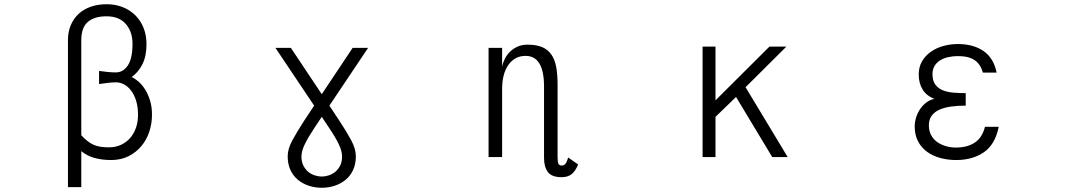

<svg xmlns="http://www.w3.org/2000/svg" viewBox="-20 -702 5040 907"><path d="M632 -159Q632 -197 623 -226Q614 -255 599 -274.5Q584 -294 565.5 -303.5Q547 -313 528 -313Q510 -313 489 -310.5Q468 -308 448 -305V-367Q468 -364 488.5 -362Q509 -360 527 -360Q562 -360 584 -393Q606 -426 606 -495Q606 -552 574.5 -588.5Q543 -625 483 -625Q426 -625 395 -598.5Q364 -572 364 -512V-63Q378 -48 391.5 -37Q405 -26 420 -19Q435 -12 453 -9Q471 -6 494 -6Q527 -6 553 -18.5Q579 -31 596.5 -52Q614 -73 623 -100.5Q632 -128 632 -159ZM698 -160Q698 -119 685.5 -80.5Q673 -42 648 -12Q623 18 587 36Q551 54 505 54Q463 54 427.5 44.5Q392 35 364 12V182H301V-512Q301 -552 314.5 -583.5Q328 -615 352 -637Q376 -659 409.5 -670.5Q443 -682 483 -682Q526 -682 560.5 -668Q595 -654 620 -629Q645 -604 658.5 -569.5Q672 -535 672 -494Q672 -437 653 -399Q634 -361 602 -338Q618 -331 635 -316Q652 -301 666 -278.5Q680 -256 689 -226.5Q698 -197 698 -160Z M1596 37Q1596 12 1580.5 -20.5Q1565 -53 1534 -99L1500 -150L1466 -99Q1436 -54 1420 -21Q1404 12 1404 37Q1404 62 1413 80Q1422 98 1436 109.5Q1450 121 1467 126.5Q1484 132 1500 132Q1516 132 1533 126.5Q1550 121 1564 109.5Q1578 98 1587 80Q1596 62 1596 37ZM1719 -476 1536 -203 1583 -132Q1616 -82 1638.5 -40.5Q1661 1 1661 36Q1661 73 1648 101Q1635 129 1612.5 147.5Q1590 166 1561 175.5Q1532 185 1500 185Q1468 185 1439 175.5Q1410 166 1387.5 147.5Q1365 129 1352 101Q1339 73 1339 36Q1339 1 1361.5 -40Q1384 -81 1417 -132L1464 -203L1281 -476H1354L1500 -257L1646 -476Z M2711 75Q2698 107 2680 121Q2662 135 2633 135Q2586 135 2568 110.5Q2550 86 2550 45V-293Q2550 -438 2463 -438Q2412 -438 2382 -396Q2352 -354 2352 -281V40H2288V-476H2352V-387Q2356 -407 2365.5 -425.5Q2375 -444 2390 -458.5Q2405 -473 2425.5 -482Q2446 -491 2472 -491Q2514 -491 2541 -479.5Q2568 -468 2584.5 -444.5Q2601 -421 2607.5 -385.5Q2614 -350 2614 -302V40Q2614 61 2617.5 70.5Q2621 80 2634 80Q2645 80 2652 70.5Q2659 61 2664 42Z M3701 40H3628L3457 -244L3360 -150V40H3299V-482H3360V-228L3615 -482H3695L3502 -290Z M4698 -103Q4681 -19 4627.5 17.5Q4574 54 4497 54Q4458 54 4422.5 44.5Q4387 35 4360 15.5Q4333 -4 4317 -34Q4301 -64 4301 -105Q4301 -126 4308 -148Q4315 -170 4327.5 -188Q4340 -206 4357 -218.5Q4374 -231 4394 -235Q4357 -249 4338.5 -279Q4320 -309 4320 -350Q4320 -386 4336 -413Q4352 -440 4378 -458Q4404 -476 4437 -485Q4470 -494 4505 -494Q4578 -494 4626 -461Q4674 -428 4688 -359H4623Q4612 -399 4584 -418Q4556 -437 4505 -437Q4481 -437 4459 -432Q4437 -427 4420.5 -416.5Q4404 -406 4394.5 -390Q4385 -374 4385 -352Q4385 -321 4398 -303Q4411 -285 4432.5 -276Q4454 -267 4482.5 -264.5Q4511 -262 4542 -262V-203Q4504 -203 4472 -198.5Q4440 -194 4417 -183.5Q4394 -173 4381 -155Q4368 -137 4368 -110Q4368 -83 4379 -63Q4390 -43 4408 -30.5Q4426 -18 4448.5 -11.5Q4471 -5 4495 -5Q4550 -5 4585 -28.5Q4620 -52 4633 -103Z"/></svg>

Font: NanumGothicCoding
Style: Regular
Weight: 400
Monospace: yes
Designer: Kwon Bruce; Nicolas Noh; Sung-woo Choi; Go-un Cha; Soo-hyun Park;
Foundry: NHN Corporation
Version: Version 2.000;PS 1;hotconv 1.0.49;makeotf.lib2.0.14853